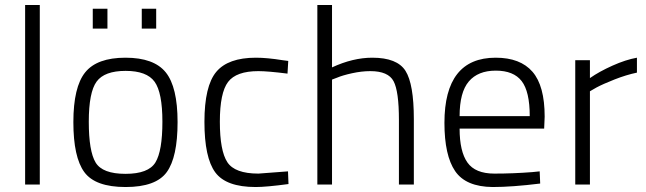

<svg xmlns="http://www.w3.org/2000/svg" viewBox="-20 -742 2597 772"><path d="M81 0V-722H140V0Z M484.5 -510Q599 -510 646.5 -451Q694 -392 694 -251Q694 -110 650.5 -50Q607 10 485 10Q363 10 319 -50Q275 -110 275 -251Q275 -392 322.5 -451Q370 -510 484.5 -510ZM484.5 -43Q577 -43 605 -89Q633 -135 633 -252.5Q633 -370 601.5 -413.5Q570 -457 485 -457Q400 -457 368.5 -414Q337 -371 337 -252.5Q337 -134 364.5 -88.5Q392 -43 484.5 -43ZM353 -627V-707H412V-627ZM550 -627V-707H608V-627Z M1009 -510Q1054 -510 1116 -500L1139 -497L1136 -446Q1057 -456 1019 -456Q930 -456 897 -412.5Q864 -369 864 -252.5Q864 -136 894 -90Q924 -44 1019 -44L1138 -53L1140 -2Q1051 10 1008 10Q889 10 845.5 -49Q802 -108 802 -252Q802 -396 849.5 -453Q897 -510 1009 -510Z M1315 0H1256V-722H1315V-471Q1399 -510 1477 -510Q1577 -510 1610.5 -457Q1644 -404 1644 -263V0H1584V-260Q1584 -375 1562.5 -415.5Q1541 -456 1469 -456Q1434 -456 1395.5 -447.5Q1357 -439 1336 -430L1315 -422Z M2120 -50 2150 -53 2152 -4Q2039 10 1961 10Q1853 9 1810 -54Q1767 -117 1767 -248Q1767 -510 1973 -510Q2072 -510 2121 -453.5Q2170 -397 2170 -273L2168 -225H1828Q1828 -133 1859.5 -88.5Q1891 -44 1967.5 -44Q2044 -44 2120 -50ZM1828 -275H2110Q2110 -374 2077.5 -416Q2045 -458 1973.5 -458Q1902 -458 1865 -414.5Q1828 -371 1828 -275Z M2293 0V-500H2352V-428Q2389 -454 2442.5 -478Q2496 -502 2541 -510V-450Q2498 -441 2451 -422.5Q2404 -404 2378 -390L2352 -375V0Z"/></svg>

Font: Titillium Web Light
Style: Regular
Weight: 300
Version: Version 1.002;PS 57.000;hotconv 1.0.70;makeotf.lib2.5.55311